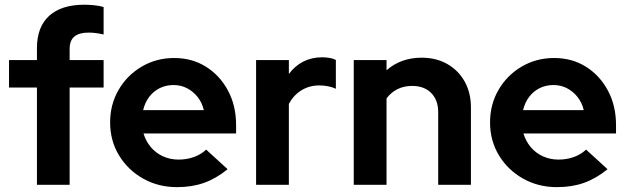

<svg xmlns="http://www.w3.org/2000/svg" viewBox="-20 -772 2623 802"><path d="M134.3 0V-406.5H17.7V-521H134.3V-571Q134.3 -659.3 185.3 -705.8Q236.4 -752.3 332.2 -752.3Q352.9 -752.3 375 -749.9Q397.1 -747.6 412.8 -742.6V-627.9Q394.3 -632.2 380 -634Q365.7 -635.8 349.4 -635.8Q310.4 -635.8 290.7 -619.3Q270.9 -602.8 270.9 -568.2V-521H412.8V-406.5H270.9V0Z M719.4 9.7Q641 9.7 577.5 -26.2Q514 -62.1 477 -123.3Q440 -184.4 440 -260.3Q440 -335.9 475.5 -396.9Q511 -457.9 572 -493.8Q633 -529.7 707.7 -529.7Q782.6 -529.7 840.7 -493.1Q898.9 -456.5 932.5 -393.3Q966.2 -330.2 966.2 -249.6V-214.4H579.5Q589.1 -182.6 609.6 -157.9Q630.1 -133.2 660.3 -119.3Q690.6 -105.4 726 -105.4Q760.7 -105.4 790.6 -116.3Q820.4 -127.2 841.1 -147.1L930.8 -65.2Q883 -26.3 832.5 -8.3Q782 9.7 719.4 9.7ZM577.9 -312H831.4Q824 -343.4 805.5 -366.8Q787 -390.1 761.3 -403.5Q735.6 -416.8 705 -416.8Q673.5 -416.8 647.5 -404Q621.5 -391.1 603.6 -367.8Q585.6 -344.4 577.9 -312Z M1049.7 0V-521H1186.6V-462.9Q1211.8 -496.9 1246.9 -514.8Q1282.1 -532.7 1325.9 -532.7Q1364.1 -532 1382.9 -521.5V-401.2Q1367.8 -408.4 1349.8 -411.8Q1331.8 -415.2 1313.1 -415.2Q1272.8 -415.2 1239.7 -395.2Q1206.6 -375.1 1186.6 -338V0Z M1457.7 0V-521H1594.6V-478.5Q1654.4 -531 1741.2 -531Q1801.8 -531 1848.2 -504.7Q1894.5 -478.5 1920.8 -431.7Q1947.1 -384.9 1947.1 -323.4V0H1810.4V-303.4Q1810.4 -354 1781.2 -383.5Q1752 -413.1 1701.9 -413.1Q1666.9 -413.1 1640.1 -399.5Q1613.4 -386 1594.6 -361.1V0Z M2306.4 9.7Q2228 9.7 2164.5 -26.2Q2101 -62.1 2064 -123.3Q2027 -184.4 2027 -260.3Q2027 -335.9 2062.5 -396.9Q2098 -457.9 2159 -493.8Q2220 -529.7 2294.7 -529.7Q2369.6 -529.7 2427.7 -493.1Q2485.9 -456.5 2519.5 -393.3Q2553.2 -330.2 2553.2 -249.6V-214.4H2166.5Q2176.1 -182.6 2196.6 -157.9Q2217.1 -133.2 2247.3 -119.3Q2277.6 -105.4 2313 -105.4Q2347.7 -105.4 2377.6 -116.3Q2407.4 -127.2 2428.1 -147.1L2517.8 -65.2Q2470 -26.3 2419.5 -8.3Q2369 9.7 2306.4 9.7ZM2164.9 -312H2418.4Q2411 -343.4 2392.5 -366.8Q2374 -390.1 2348.3 -403.5Q2322.6 -416.8 2292 -416.8Q2260.5 -416.8 2234.5 -404Q2208.5 -391.1 2190.6 -367.8Q2172.6 -344.4 2164.9 -312Z"/></svg>

Font: Red Hat Display
Style: Regular
Weight: 300
Designer: Pentagram, MCKL
Foundry: Pentagram, MCKL
Version: Version 1.023